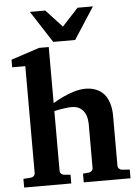

<svg xmlns="http://www.w3.org/2000/svg" viewBox="-61 -984 749 1031"><g transform="rotate(-5 313.0 -468.5)"><path d="M348.1 0V-46.9L379.9 -49.8Q389.2 -50.8 395.5 -57.4Q401.9 -64 401.9 -73.2V-309.1Q401.9 -321.3 399.2 -338.4Q396.5 -355.5 387.7 -370.8Q378.9 -386.2 362.3 -397.2Q345.7 -408.2 317.9 -408.2Q302.7 -408.2 286.4 -406Q270 -403.8 255.9 -401.4Q239.7 -398.4 224.1 -395V-73.2Q224.1 -64 230.5 -57.4Q236.8 -50.8 246.1 -49.8L280.8 -46.9V0H26.9V-46.9L67.9 -49.8Q77.1 -50.8 83.5 -57.4Q89.8 -64 89.8 -73.2V-648.9H19V-689.9L171.9 -740.2H224.1V-438Q252 -455.1 282.2 -468.8Q294.9 -474.6 309.3 -480.2Q323.7 -485.8 338.6 -490.2Q353.5 -494.6 368.9 -497.3Q384.3 -500 398.9 -500Q428.2 -500 450 -492.4Q471.7 -484.9 487.1 -472.4Q502.4 -460 512 -443.6Q521.5 -427.2 526.9 -409.7Q532.2 -392.1 534.2 -374.8Q536.1 -357.4 536.1 -342.8V-73.2Q536.1 -64 542.5 -57.4Q548.8 -50.8 558.1 -49.8L600.1 -46.9V0ZM368.7 -765.6H250.5L139.6 -937H222.7L309.6 -842.8L396.5 -937H479.5Z"/></g></svg>

Font: Charis SIL Am
Style: Bold
Weight: 700
Foundry: SIL International
Version: Version 5.000